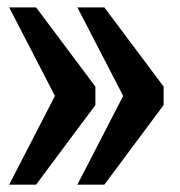

<svg xmlns="http://www.w3.org/2000/svg" viewBox="-20 -502 489 522"><path d="M239.3 -266.6V-216.3L78.1 0H4.9L129.4 -241.2L4.9 -481.9H78.1ZM424.8 -266.6V-216.3L263.7 0H190.4L314.9 -241.2L190.4 -481.9H263.7Z"/></svg>

Font: Charis SIL CyrE
Style: Bold
Weight: 700
Foundry: SIL International
Version: Version 5.000